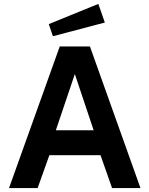

<svg xmlns="http://www.w3.org/2000/svg" viewBox="-20 -960 762 980"><path d="M482 -940 229 -837 250 -775 515 -845ZM26 0H172L232 -168H493L552 0H697L439 -723H285ZM265 -295 362 -582 458 -295Z"/></svg>

Font: United Sans
Style: Bold
Weight: 700
Designer: Pablo Impallari, Rodrigo Fuenzalida (Modified by Dan O. Williams)
Version: Version 1.000;PS 001.000;hotconv 1.0.88;makeotf.lib2.5.64775